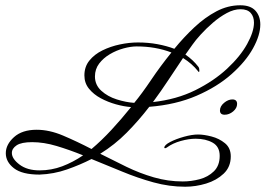

<svg xmlns="http://www.w3.org/2000/svg" viewBox="-20 -620 1007 728"><path d="M682 88Q622 88 562 71.5Q502 55 443 30.5Q384 6 327 -17Q284 5 234 22.5Q184 40 130 42Q64 42 33 18Q2 -6 2 -39Q2 -72 33 -100Q64 -128 119 -128Q167 -128 219 -106Q271 -84 327 -55Q365 -87 402.5 -127.5Q440 -168 477 -214Q450 -216 419.5 -224.5Q389 -233 362 -247.5Q335 -262 317.5 -283.5Q300 -305 300 -334Q300 -367 319 -390.5Q338 -414 368.5 -429Q399 -444 434.5 -451.5Q470 -459 503 -459Q542 -459 577 -452.5Q612 -446 641 -435Q677 -479 717 -516.5Q757 -554 800.5 -577Q844 -600 891 -600Q930 -600 948.5 -579.5Q967 -559 967 -527Q967 -487 939.5 -437Q912 -387 858 -339Q804 -291 725.5 -257Q647 -223 546 -215Q506 -163 460.5 -117Q415 -71 360 -37Q409 -12 459.5 12.5Q510 37 563.5 52.5Q617 68 673 68Q705 68 737 59.5Q769 51 791 29.5Q813 8 813 -29Q813 -64 786.5 -79Q760 -94 722 -94Q696 -94 665.5 -85.5Q635 -77 613 -61Q609 -58 606 -58Q603 -58 603 -60Q603 -70 625 -81.5Q647 -93 677.5 -101.5Q708 -110 731 -110Q753 -110 782 -102.5Q811 -95 833 -77Q855 -59 855 -27Q855 13 828 38.5Q801 64 761.5 76Q722 88 682 88ZM560 -233Q650 -243 720.5 -278Q791 -313 841 -359.5Q891 -406 917 -453Q943 -500 943 -534Q943 -557 930.5 -571Q918 -585 892 -585Q867 -585 840 -570.5Q813 -556 787.5 -534Q762 -512 741.5 -489.5Q721 -467 710 -451L683 -413Q712 -393 732 -367Q736 -362 736 -353Q736 -347 734 -347Q733 -347 731 -350Q708 -379 674 -400Q647 -360 619 -317.5Q591 -275 560 -233ZM489 -230Q518 -265 553 -317Q588 -369 630 -421Q570 -444 498 -444Q476 -444 448.5 -436.5Q421 -429 396.5 -414.5Q372 -400 356 -379Q340 -358 340 -330Q340 -298 364 -276Q388 -254 423 -243Q458 -232 489 -230ZM130 26Q175 26 216 10.5Q257 -5 295 -31Q243 -52 194.5 -66.5Q146 -81 102 -81Q61 -81 43 -69Q25 -57 25 -40Q25 -18 54 4Q83 26 130 26ZM832 -185Q814 -185 814 -201Q814 -217 829.5 -230Q845 -243 861 -243Q879 -243 879 -226Q879 -210 864 -197.5Q849 -185 832 -185Z"/></svg>

Font: Luxurious Script
Style: Regular
Weight: 400
Designer: Robert E. Leuschke
Foundry: Robert E. Leuschke
Version: Version 1.010; ttfautohint (v1.8.3)